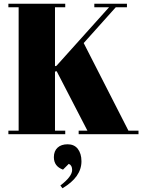

<svg xmlns="http://www.w3.org/2000/svg" viewBox="-20 -720 774 1030"><path d="M25 -681C25 -681 80 -681 80 -681C80 -681 80 -19 80 -19C80 -19 25 -19 25 -19C25 -19 25 0 25 0C25 0 330 0 330 0C330 0 330 -19 330 -19C330 -19 275 -19 275 -19C275 -19 275 -336 275 -336C275 -336 284 -338 284 -338C284 -338 449 -19 449 -19C449 -19 402 -19 402 -19C402 -19 402 0 402 0C402 0 723 0 723 0C723 0 723 -19 723 -19C723 -19 669 -19 669 -19C669 -19 429 -489 429 -489C429 -489 601 -681 601 -681C601 -681 661 -681 661 -681C661 -681 661 -700 661 -700C661 -700 486 -700 486 -700C486 -700 486 -681 486 -681C486 -681 565 -681 565 -681C565 -681 283 -367 283 -367C283 -367 275 -365 275 -365C275 -365 275 -681 275 -681C275 -681 330 -681 330 -681C330 -681 330 -700 330 -700C330 -700 25 -700 25 -700C25 -700 25 -681 25 -681ZM315 290C383 250 417 202 417 145C417 145 417 145 417 145C417 117 410 95 397 78C384 62 366 54 343 54C320 54 302 60 289 72C276 84 269 101 269 123C269 123 269 123 269 123C269 156 285 178 318 190C318 190 349 159 349 159C349 159 349 159 349 159C361 164 367 175 367 192C367 192 367 192 367 192C367 215 346 243 304 275C304 275 315 290 315 290C315 290 315 290 315 290Z"/></svg>

Font: Abril Fatface Utterance
Style: Regular
Weight: 500
Designer: Veronika Burian, Jos Scaglione
Foundry: TypeTogether
Version: ""